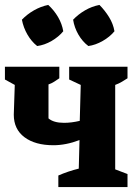

<svg xmlns="http://www.w3.org/2000/svg" viewBox="-33 -760 566 780"><path d="M204 0V-47Q222 -55 244 -62.5Q266 -70 287 -75L290 -191Q235 -170 184 -170Q110 -170 66.5 -202.5Q23 -235 23 -294L27 -415L-13 -437V-489H208V-442Q198 -435 187 -428Q176 -421 164 -417V-279Q185 -261 227 -261Q257 -261 291 -269L295 -415L248 -437V-489H485V-442Q474 -435 462.5 -428Q451 -421 435 -415V-72L485 -53V0ZM163 -740Q187 -718 203 -690.5Q219 -663 224 -633Q205 -610 176.5 -593.5Q148 -577 118 -573Q95 -591 78.5 -619.5Q62 -648 56 -680Q77 -702 105 -718Q133 -734 163 -740ZM371 -740Q393 -718 410 -690.5Q427 -663 432 -633Q413 -610 384 -593.5Q355 -577 326 -573Q302 -591 285.5 -619.5Q269 -648 264 -680Q285 -702 312.5 -718Q340 -734 371 -740Z"/></svg>

Font: Piazzolla
Style: Bold
Weight: 700
Designer: Juan Pablo del Peral
Foundry: Huerta Tipografica
Version: Version 1.330